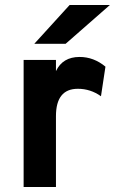

<svg xmlns="http://www.w3.org/2000/svg" viewBox="-20 -752 462 772"><path d="M422 -732 244 -576H118L260 -732ZM75 0V-511H205V-466Q232 -523 300 -523Q357 -523 404 -484L386 -365Q344 -395 293 -395Q205 -395 205 -285V0Z"/></svg>

Font: ReCut ExtraBold
Style: Regular
Weight: 800
Designer: Giant Group (for alternate capitals set)
Version: Version 2.002;FEAKit 1.0